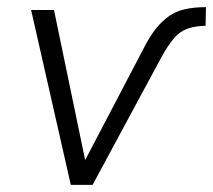

<svg xmlns="http://www.w3.org/2000/svg" viewBox="-20 -517 596 537"><path d="M178 0 67 -489H131L223 -46H206L384 -386Q400 -417 417 -438Q434 -459 453.5 -472.5Q473 -486 498.5 -491.5Q524 -497 556 -497L555 -445Q524 -444 503.5 -436.5Q483 -429 467 -410.5Q451 -392 432 -358L239 0Z"/></svg>

Font: Nunito Sans 10pt SemiCondensed Light
Style: Italic
Weight: 300
Width: 4
Italic angle: -9°
Designer: Vernon Adams
Foundry: Vernon Adams
Version: Version 3.101;gftools[0.9.27]